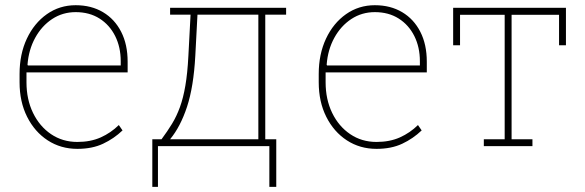

<svg xmlns="http://www.w3.org/2000/svg" viewBox="-20 -558 2235 733"><path d="M275.4 10.3Q211.9 10.3 162.1 -22.2Q112.3 -54.7 83.5 -112.1Q54.7 -169.4 54.7 -244.1V-275.4Q54.7 -351.1 82.5 -410.4Q110.4 -469.7 158.9 -503.9Q207.5 -538.1 269 -538.1Q328.6 -538.1 373.3 -511.5Q418 -484.9 442.6 -436.5Q467.3 -388.2 467.3 -322.3V-281.7H81.1V-244.1Q81.1 -178.7 106 -127.2Q130.9 -75.7 174.8 -45.9Q218.8 -16.1 275.4 -16.1Q325.7 -16.1 364.5 -33.4Q403.3 -50.8 433.6 -80.6L447.8 -60.1Q415 -28.8 373.5 -9.3Q332 10.3 275.4 10.3ZM86.4 -308.1H440.9V-324.2Q440.9 -377.9 419.7 -420.4Q398.4 -462.9 359.9 -487.3Q321.3 -511.7 269 -511.7Q219.2 -511.7 179.2 -485.4Q139.2 -459 114.3 -413.6Q89.4 -368.2 85 -311Z M561.5 155.3V-26.4H596.7Q619.1 -56.6 636.7 -85.4Q654.3 -114.3 667 -149.2Q679.7 -184.1 687.7 -231.2Q695.8 -278.3 699.2 -344.7L707.5 -502H629.4V-528.3H1072.3V-502H992.7V-26.4H1034.7V155.3H1008.3V0H583V155.3ZM629.4 -26.4H966.3V-502H733.9L725.6 -344.7Q719.2 -227.1 694.1 -150.6Q668.9 -74.2 629.4 -26.4Z M1417.5 10.3Q1354 10.3 1304.2 -22.2Q1254.4 -54.7 1225.6 -112.1Q1196.8 -169.4 1196.8 -244.1V-275.4Q1196.8 -351.1 1224.6 -410.4Q1252.4 -469.7 1301 -503.9Q1349.6 -538.1 1411.1 -538.1Q1470.7 -538.1 1515.4 -511.5Q1560.1 -484.9 1584.7 -436.5Q1609.4 -388.2 1609.4 -322.3V-281.7H1223.1V-244.1Q1223.1 -178.7 1248 -127.2Q1272.9 -75.7 1316.9 -45.9Q1360.8 -16.1 1417.5 -16.1Q1467.8 -16.1 1506.6 -33.4Q1545.4 -50.8 1575.7 -80.6L1589.8 -60.1Q1557.1 -28.8 1515.6 -9.3Q1474.1 10.3 1417.5 10.3ZM1228.5 -308.1H1583V-324.2Q1583 -377.9 1561.8 -420.4Q1540.5 -462.9 1502 -487.3Q1463.4 -511.7 1411.1 -511.7Q1361.3 -511.7 1321.3 -485.4Q1281.2 -459 1256.3 -413.6Q1231.4 -368.2 1227.1 -311Z M1827.1 0V-26.4H1906.7V-501.5H1736.3V-385.3H1710V-528.3H2140.6V-385.3H2114.3V-501.5H1933.1V-26.4H2012.7V0Z"/></svg>

Font: Roboto Slab Thin
Style: Regular
Weight: 100
Designer: Google
Version: Version 2.000; ttfautohint (v1.8.1.43-b0c9)